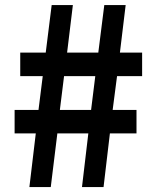

<svg xmlns="http://www.w3.org/2000/svg" viewBox="-20 -758 630 778"><path d="M99.1 0 125 -217.4H39.2V-312.6H136L153.2 -449.6H62V-544.8H165.3L189.4 -737.6H275.3L251.9 -544.8H378.3L402.6 -737.6H489.2L465.9 -544.8H555.9V-449.6H454.3L436.5 -312.6H533.1V-217.4H425.3L399.6 0H312.2L337.9 -217.4H212.4L185.7 0ZM222.6 -312.6H349.1L366.1 -449.6H239.6Z"/></svg>

Font: Noto Sans JP
Style: Regular
Weight: 100
Designer: Ryoko NISHIZUKA 西塚涼子 (kana, bopomofo & ideographs); Paul D. Hunt (Latin, Greek & Cyrillic); Sandoll Communications 산돌커뮤니
Foundry: Adobe
Version: Version 2.004;hotconv 1.0.118;makeotfexe 2.5.65603